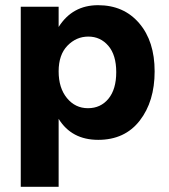

<svg xmlns="http://www.w3.org/2000/svg" viewBox="-20 -533 651 740"><path d="M320.5 -392Q274 -392 240 -357Q206 -322 206 -258Q206 -194 238 -155Q270 -116 319 -116Q368 -116 398 -152.5Q428 -189 428 -255Q428 -321 397.5 -356.5Q367 -392 320.5 -392ZM206 187H60V-507H206V-429Q259 -513 358 -513Q457 -513 516.5 -443.5Q576 -374 576 -258Q576 -142 518.5 -68Q461 6 358.5 6Q256 6 206 -75Z"/></svg>

Font: Hind Mysuru
Style: Bold
Weight: 700
Designer: Manushi Parikh, Hitesh Malaviya
Foundry: Indian Type Foundry
Version: Version 0.703;PS 1.0;hotconv 1.0.86;makeotf.lib2.5.63406